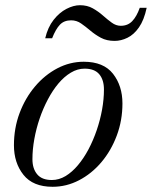

<svg xmlns="http://www.w3.org/2000/svg" viewBox="-20 -707 583 737"><path d="M182 10Q106.5 10 70 -36Q33.5 -82 33.5 -149.5Q33.5 -215 55.2 -273Q77 -331 114.5 -375.2Q152 -419.5 200.2 -444.8Q248.5 -470 301.5 -470Q377.5 -470 413.8 -423.8Q450 -377.5 450 -310Q450 -244.5 428.2 -186.5Q406.5 -128.5 369 -84.2Q331.5 -40 283.2 -15Q235 10 182 10ZM179 -16Q206.5 -16 231.8 -31.2Q257 -46.5 279.2 -73Q301.5 -99.5 319.8 -134Q338 -168.5 351.2 -207.2Q364.5 -246 371.8 -286.2Q379 -326.5 379 -363.5Q379 -400.5 361 -422Q343 -443.5 304.5 -443.5Q277.5 -443.5 252 -428.2Q226.5 -413 204.2 -386.5Q182 -360 163.8 -325.5Q145.5 -291 132.2 -252.2Q119 -213.5 111.8 -173.5Q104.5 -133.5 104.5 -96Q104.5 -59.5 122.8 -37.8Q141 -16 179 -16ZM420 -550Q389.5 -550 367.2 -562Q345 -574 326.8 -589.5Q308.5 -605 291.2 -617Q274 -629 253 -629Q226 -629 210 -612.2Q194 -595.5 180 -560H153.5Q163.5 -602.5 185.8 -630.8Q208 -659 235.2 -673Q262.5 -687 287 -687Q315 -687 336.2 -675Q357.5 -663 375 -647.5Q392.5 -632 409 -620Q425.5 -608 443.5 -608Q470.5 -608 487.5 -625.8Q504.5 -643.5 516.5 -677H543Q533 -630 513.5 -602Q494 -574 469.2 -562Q444.5 -550 420 -550Z"/></svg>

Font: Bodoni Moda 9pt
Style: Italic
Weight: 400
Italic angle: -13°
Designer: Owen Earl
Foundry: indestructible type
Version: Version 2.005